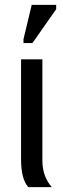

<svg xmlns="http://www.w3.org/2000/svg" viewBox="-20 -773 262 793"><path d="M194 0H97Q67 -33 67 -115V-528H155V-111Q155 -44 194 0ZM114 -595H77V-611L111 -753H212V-735Z"/></svg>

Font: Libra Sans
Style: Regular
Weight: 400
Foundry: Context Ltd
Version: Version 1.002